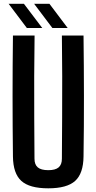

<svg xmlns="http://www.w3.org/2000/svg" viewBox="-20 -988 510 1016"><path d="M235.5 8.5Q136 8.5 92.8 -30.8Q49.5 -70 48.5 -160Q46.5 -320 46.5 -480.2Q46.5 -640.5 48.5 -800H163Q161.5 -693.5 161 -583.8Q160.5 -474 161.2 -364.2Q162 -254.5 162.5 -148Q162.5 -117 180 -102.2Q197.5 -87.5 235.5 -87.5Q273 -87.5 290.2 -102.2Q307.5 -117 307.5 -148Q308 -254.5 308.8 -364.2Q309.5 -474 309.2 -583.8Q309 -693.5 307.5 -800H422Q424 -640.5 424.2 -480.2Q424.5 -320 422 -160Q421 -70 377.8 -30.8Q334.5 8.5 235.5 8.5ZM257 -840 160.5 -968H241.5L338 -840ZM122 -840 25.5 -968H106.5L203.5 -840Z"/></svg>

Font: Big Shoulders Text Thin
Style: Bold
Weight: 700
Version: Version 2.002